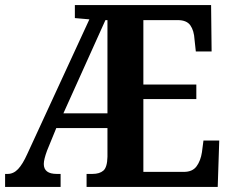

<svg xmlns="http://www.w3.org/2000/svg" viewBox="-20 -734 908 754"><path d="M0 0V-51H10Q33 -51 51 -70Q69 -89 87 -129L331 -658L274 -663V-714H809L811 -532H749L744 -578Q742 -614 727.5 -634.5Q713 -655 678 -655H543V-402H751V-345H543V-59H702Q736 -59 752 -81Q768 -103 773 -136L779 -182H841L835 0H320V-51H343Q371 -51 386 -64Q401 -77 402 -118V-231H201L165 -143Q152 -108 152 -90Q152 -51 203 -51H218V0ZM229 -289H402V-655H394Z"/></svg>

Font: Noto Serif Lao Condensed
Style: Bold
Weight: 700
Width: 3
Designer: Monotype Design Team
Foundry: Monotype Imaging Inc.
Version: Version 2.003; ttfautohint (v1.8.4.7-5d5b)